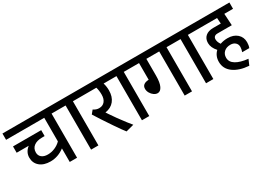

<svg xmlns="http://www.w3.org/2000/svg" viewBox="-22 -1356 2938 2135"><g transform="rotate(-30 1447.0 -288.0)"><path d="M114 -266Q114 -336 175 -384H20V-465H382V-389H349Q282 -389 244 -360Q206 -331 206 -279Q206 -239 234.5 -216Q263 -193 312 -193Q359 -193 403.5 -212Q448 -231 480 -264V-567H-10V-648H674V-567H574V0H480V-174Q397 -111 300 -111Q214 -111 164 -153.5Q114 -196 114 -266Z M948 -567H848V0H754V-567H654V-648H948Z M1327 -567H1242Q1256 -523 1256 -472Q1256 -391 1215 -340Q1174 -289 1099 -278L1118 -249L1179 -161Q1265 -44 1299 -5L1197 22Q1175 -4 1101 -112Q1063 -168 1018 -236.5Q973 -305 956 -334L992 -378Q1026 -354 1063 -354Q1110 -354 1136 -385.5Q1162 -417 1162 -472Q1162 -523 1149 -567H928V-648H1327Z M1601 -567H1501V0H1407V-567H1307V-648H1601Z M2150 -567H2050V0H1956V-567H1791V-353Q1791 -263 1769 -218Q1747 -173 1711 -173Q1687 -173 1664 -189Q1641 -205 1626 -231Q1611 -257 1611 -285Q1611 -349 1697 -353V-567H1581V-648H2150Z M2424 -567H2324V0H2230V-567H2130V-648H2424Z M2404 -648H2904V-567H2792L2801 -416H2617Q2592 -416 2578.5 -404Q2565 -392 2565 -370Q2565 -335 2591 -299Q2636 -315 2687 -315Q2762 -315 2808 -274.5Q2854 -234 2854 -168Q2854 -129 2842 -98H2751Q2763 -134 2763 -160Q2763 -194 2739.5 -215Q2716 -236 2678 -236Q2627 -236 2596 -208Q2565 -180 2565 -134Q2565 -77 2621 -43.5Q2677 -10 2775 0L2744 72Q2620 63 2546 9Q2472 -45 2472 -134Q2472 -210 2524 -259Q2472 -317 2472 -376Q2472 -431 2507.5 -462Q2543 -493 2606 -493H2704L2699 -567H2404Z"/></g></svg>

Font: Madhuban
Style: Regular
Weight: 400
Designer: jaikishan Patel
Foundry: MagicType
Version: Version 1.000